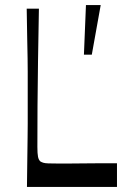

<svg xmlns="http://www.w3.org/2000/svg" viewBox="-20 -735 497 755"><path d="M440 0H86Q87 -72 87.5 -118Q88 -164 88.5 -194.5Q89 -225 89 -247.5Q89 -270 89 -293.5Q89 -317 89 -350Q89 -383 89 -406.5Q89 -430 89 -453Q89 -476 88.5 -506Q88 -536 87 -582.5Q86 -629 85 -701H133Q131 -590 129.5 -495.5Q128 -401 127.5 -318Q127 -235 127 -157Q127 -131 129.5 -118.5Q132 -106 139 -100Q144 -97 150.5 -95Q157 -93 170 -92.5Q183 -92 205 -92Q228 -92 254.5 -92Q281 -92 310.5 -92.5Q340 -93 372.5 -93Q405 -93 440 -93ZM310 -520 318 -715H376L341 -520Z"/></svg>

Font: Ojuju Medium
Style: Regular
Weight: 500
Designer: Chisaokwu Joboson, Mirko Velimirovic
Foundry: Udi Foundry
Version: Version 1.000